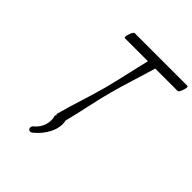

<svg xmlns="http://www.w3.org/2000/svg" viewBox="-268 -972 1369 1369"><g transform="rotate(45 416.0 -288.0)"><path d="M279 219C358 157 405 64 387 -11C419 -135 441 -258 474 -381C505 -496 544 -610 577 -725H804C810 -725 821 -742 827 -763C834 -783 834 -800 828 -800H294C288 -800 277 -783 271 -763C264 -742 264 -725 270 -725H503C475 -610 452 -496 422 -381C388 -254 343 -127 309 0C308 3 311 6 316 8C310 12 307 16 308 19C325 72 307 139 254 181C243 190 240 205 247 215C254 225 268 227 279 219Z"/></g></svg>

Font: Nupuram Light Oblique
Style: Regular
Weight: 300
Designer: Santhosh Thottingal (santhosh.thottingal@gmail.com)
Foundry: SMC
Version: Version 1.000